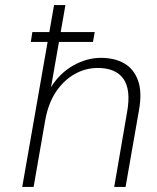

<svg xmlns="http://www.w3.org/2000/svg" viewBox="-20 -740 621 760"><path d="M102 -574 108 -613H355L348 -574ZM68 0 194 -720H239L182 -395Q217 -451 270.5 -481Q324 -511 379 -511Q434 -511 472 -489Q510 -467 526.5 -421Q543 -375 530 -303L477 0H432L483 -296Q499 -385 468.5 -428Q438 -471 367 -471Q318 -471 275 -446.5Q232 -422 201.5 -376.5Q171 -331 159 -264L113 0Z"/></svg>

Font: DM Sans 20pt ExtraLight
Style: Italic
Weight: 250
Italic angle: -10°
Version: Version 4.004;gftools[0.9.30]